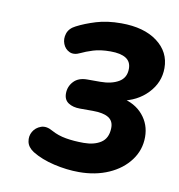

<svg xmlns="http://www.w3.org/2000/svg" viewBox="-58 -762 502 539"><g transform="rotate(10 193.5 -493.0)"><path d="M201 -277Q166 -277 129.5 -285.5Q93 -294 67 -310Q50 -321 47 -336.5Q44 -352 51.5 -365Q59 -378 74 -383.5Q89 -389 108 -378Q126 -368 149 -364Q172 -360 200 -360Q230 -360 249 -372.5Q268 -385 269 -413Q270 -434 255 -443.5Q240 -453 210 -453H173Q153 -453 140 -461.5Q127 -470 127 -488Q127 -508 140.5 -522.5Q154 -537 179 -537H216Q248 -537 268.5 -549Q289 -561 289 -587Q289 -607 274 -616.5Q259 -626 230 -626Q201 -626 180.5 -619.5Q160 -613 148 -607Q130 -598 117 -604Q104 -610 98.5 -624Q93 -638 98 -653.5Q103 -669 121 -678Q144 -690 175 -699.5Q206 -709 246 -709Q311 -709 349 -680.5Q387 -652 387 -606Q387 -565 357.5 -534Q328 -503 282 -495V-503Q322 -495 344.5 -468.5Q367 -442 367 -406Q367 -369 345 -339.5Q323 -310 285.5 -293.5Q248 -277 201 -277Z"/></g></svg>

Font: Nunito ExtraLight
Style: Bold Italic
Weight: 700
Italic angle: -9°
Version: Version 3.602